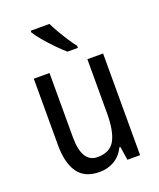

<svg xmlns="http://www.w3.org/2000/svg" viewBox="-143 -855 791 953"><g transform="rotate(-20 252.5 -378.0)"><path d="M434 -537V0H367L356 -72H351Q331 -31 296 -10.5Q261 10 219 10Q139 10 103.5 -41.5Q68 -93 68 -186V-537H151V-199Q151 -63 233 -63Q299 -63 325 -110Q351 -157 351 -253V-537ZM234 -766Q245 -743 261 -715.5Q277 -688 294 -662Q311 -636 326 -617V-606H271Q251 -623 223.5 -651Q196 -679 172 -707.5Q148 -736 135 -757V-766Z"/></g></svg>

Font: Noto Sans Myanmar Condensed
Style: Regular
Weight: 400
Width: 3
Designer: Monotype Design Team
Foundry: Monotype Imaging Inc.
Version: Version 2.107; ttfautohint (v1.8.4.7-5d5b)